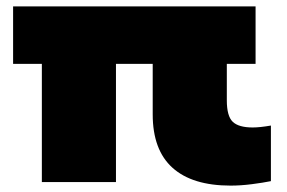

<svg xmlns="http://www.w3.org/2000/svg" viewBox="-20 -570 899 601"><path d="M111 0V-370H21V-550H780V-370H690V-256Q690 -206.5 708.5 -188.8Q727 -171 771 -171Q793.5 -171 828 -177V-3Q803.5 2 768.5 6.5Q733.5 11 702 11Q582 11 520 -44.8Q458 -100.5 458 -212V-370H343V0Z"/></svg>

Font: Encode Sans Exp Black
Style: Regular
Weight: 900
Width: 7
Designer: Multiple Designers
Foundry: Impallari Type
Version: Version 3.002; ttfautohint (v1.8.3) -l 8 -r 50 -G 200 -x 14 